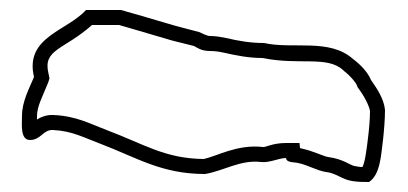

<svg xmlns="http://www.w3.org/2000/svg" viewBox="-20 -397 816 384"><path d="M24 -165C24 -149 20 -117 40 -117C62 -117 66 -138 86 -137C125 -135 147 -122 182 -109C253 -82 303 -49 390 -49C427 -55 461 -78 502 -73C519 -71 538 -81 552 -81C553 -71 569 -73 576 -71C596 -67 613 -56 632 -53C652 -51 664 -38 684 -35C696 -33 706 -33 718 -33C741 -48 742 -88 746 -117C748 -135 750 -159 750 -177C748 -199 734 -220 722 -237C716 -252 701 -268 686 -279C639 -321 566 -298 508 -311C481 -311 458 -315 432 -321C422 -323 412 -325 400 -325C394 -325 385 -330 378 -333L332 -345L264 -365L222 -377H152C114 -335 29 -323 48 -243C38 -219 24 -194 24 -165ZM54 -165C54 -184 65 -204 76 -231L79 -240L77 -250C65 -299 108 -297 164 -347H218L256 -336L324 -316L368 -305C374 -302 382 -295 400 -295C408 -295 417 -294 426 -292C453 -286 477 -281 505 -281C578 -266 634 -286 666 -257L667 -256L668 -255C680 -246 691 -233 694 -226L695 -223L697 -220C709 -204 718 -186 720 -175C720 -159 718 -137 716 -121C713 -96 710 -73 705 -63C698 -63 695 -64 689 -65C681 -66 667 -79 636 -83C625 -85 607 -95 583 -100C579 -101 580 -101 580 -101L579 -111H552C525 -111 511 -102 506 -103C454 -109 413 -84 387 -79C309 -80 268 -109 193 -137C161 -149 133 -165 87 -167C73 -168 60 -162 54 -158Z"/></svg>

Font: Camosport
Style: Oln
Weight: 400
Version: Version 001.000